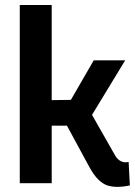

<svg xmlns="http://www.w3.org/2000/svg" viewBox="-20 -728 536 763"><path d="M446.3 14.6Q468.8 14.6 496.1 8.8L491.2 -84Q483.4 -83 476.6 -83Q453.1 -85 438.5 -108.4L345.7 -271.5L477.5 -488.3H352.5L261.7 -331.1L185.5 -330.1V-708H58.6V0H185.5V-228.5H246.1L335 -64.5Q367.2 -4.9 406.2 8.8Q424.8 14.6 446.3 14.6Z"/></svg>

Font: Yaldevi Colombo
Style: Bold
Weight: 700
Designer: Sol Matas, Denzil Rajitha, Kosala Senevirathne and Pathum Egodawatta
Foundry: Mooniak
Version: Version 1.020 ; ttfautohint (v1.6)